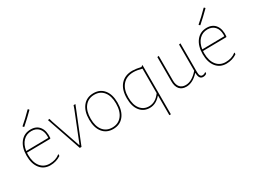

<svg xmlns="http://www.w3.org/2000/svg" viewBox="-58 -1323 2849 2161"><g transform="rotate(-30 1367.0 -242.0)"><path d="M327 -669 332 -668 342 -658 341 -653Q272 -584 197 -518L192 -519L181 -532Q250 -590 327 -669ZM236 5Q153 5 104.5 -56Q56 -117 56 -221Q56 -329 106.5 -393Q157 -457 242 -457Q318 -457 356.5 -405Q395 -353 387 -262L381 -255L77 -251Q76 -242 76 -221Q76 -126 119.5 -70.5Q163 -15 238 -15Q317 -15 371 -58L377 -56L374 -36Q312 5 236 5ZM241 -437Q176 -437 133 -392.5Q90 -348 79 -271L368 -275L369 -296Q369 -362 334.5 -399.5Q300 -437 241 -437Z M486 -454 499 -409 629 -31H633L784 -409L799 -452H823L641 0H619L465 -450Z M1059 -457Q1144 -457 1193 -396.5Q1242 -336 1242 -230Q1242 -121 1191.5 -58Q1141 5 1052 5Q967 5 918 -55.5Q869 -116 869 -222Q869 -331 919.5 -394Q970 -457 1059 -457ZM1059 -437Q980 -437 934.5 -380Q889 -323 889 -222Q889 -125 932.5 -70Q976 -15 1052 -15Q1131 -15 1176.5 -72Q1222 -129 1222 -230Q1222 -327 1178.5 -382Q1135 -437 1059 -437Z M1676 -442 1692 -455 1696 -452V185H1676V-69H1673Q1610 5 1529 5Q1450 5 1403 -54Q1356 -113 1356 -219Q1356 -332 1411.5 -394.5Q1467 -457 1564 -457Q1605 -457 1676 -442ZM1567 -437Q1477 -437 1426.5 -379.5Q1376 -322 1376 -218Q1376 -122 1418 -68.5Q1460 -15 1530 -15Q1615 -15 1676 -101V-420Q1613 -437 1567 -437Z M2004 4Q1947 4 1916.5 -31.5Q1886 -67 1886 -132V-449L1906 -453V-133Q1906 -77 1932 -46.5Q1958 -16 2007 -16Q2088 -16 2168 -108V-449L2188 -453V-79Q2188 -17 2224 -17Q2247 -17 2265 -32L2271 -29L2267 -11Q2247 3 2222 3Q2168 3 2168 -79H2164Q2087 4 2004 4Z M2615 -669 2620 -668 2630 -658 2629 -653Q2560 -584 2485 -518L2480 -519L2469 -532Q2538 -590 2615 -669ZM2524 5Q2441 5 2392.5 -56Q2344 -117 2344 -221Q2344 -329 2394.5 -393Q2445 -457 2530 -457Q2606 -457 2644.5 -405Q2683 -353 2675 -262L2669 -255L2365 -251Q2364 -242 2364 -221Q2364 -126 2407.5 -70.5Q2451 -15 2526 -15Q2605 -15 2659 -58L2665 -56L2662 -36Q2600 5 2524 5ZM2529 -437Q2464 -437 2421 -392.5Q2378 -348 2367 -271L2656 -275L2657 -296Q2657 -362 2622.5 -399.5Q2588 -437 2529 -437Z"/></g></svg>

Font: Alegreya Sans Thin
Style: Regular
Weight: 100
Designer: Juan Pablo del Peral
Foundry: Huerta Tipografica
Version: Version 2.007